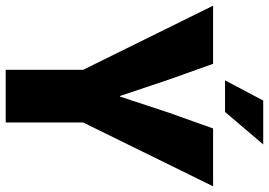

<svg xmlns="http://www.w3.org/2000/svg" viewBox="-156 -789 944 674"><g transform="rotate(90 316.0 -452.0)"><path d="M224 -272 -1 -728H203L259 -571L316 -401H318L374 -571L430 -728H633L409 -272V0H224ZM261 -770 332 -904H486L372 -770Z"/></g></svg>

Font: Murecho Thin ExtraBold
Style: Regular
Weight: 800
Version: Version 1.010